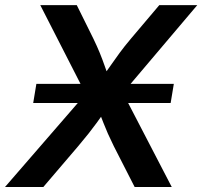

<svg xmlns="http://www.w3.org/2000/svg" viewBox="-42 -748 809 768"><path d="M90.8 -335.9 103.5 -412.6H653.3L640.6 -335.9ZM-22 0 342.3 -420.4 326.2 -322.3 119.1 -727.5H265.1L331.1 -594.2Q346.7 -562 357.2 -536.1Q367.7 -510.3 376.2 -485.8Q384.8 -461.4 395 -433.1H363.3Q383.3 -461.4 400.4 -485.8Q417.5 -510.3 436.5 -536.4Q455.6 -562.5 482.4 -594.2L595.2 -727.5H747.1L409.7 -329.1L425.3 -423.3L645 0H496.6L413.1 -163.6Q398.9 -192.4 389.4 -213.9Q379.9 -235.4 372.1 -255.6Q364.3 -275.9 354.5 -300.8H376.5Q358.9 -275.9 344 -255.6Q329.1 -235.4 312.3 -213.9Q295.4 -192.4 271 -163.6L131.3 0Z"/></svg>

Font: Inter 17pt SemiBold
Style: Italic
Weight: 600
Italic angle: -9.3988°
Version: Version 4.001;git-66647c0bb